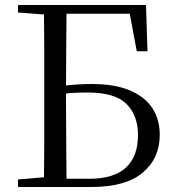

<svg xmlns="http://www.w3.org/2000/svg" viewBox="-20 -748 700 768"><path d="M52 0V-30L156 -39Q157 -104 157 -169Q157 -254 157 -340V-393Q157 -477 157 -561Q157 -626 156 -690L52 -698V-728H564L570 -543H527L499 -693H246Q245 -628 245 -562Q245 -485 244 -406Q259 -408 273 -409Q309 -412 346 -412Q440 -412 500.5 -386Q561 -360 590 -314.5Q619 -269 619 -209Q619 -115 551 -57.5Q483 0 344 0ZM246 -33H338Q435 -33 483.5 -77.5Q532 -122 532 -208Q532 -286 486 -332Q440 -378 331 -378Q297 -378 265 -376Q255 -375 244 -374V-341Q244 -256 245 -170Q245 -101 246 -33Z"/></svg>

Font: Early Summer Mincho
Style: Regular
Weight: 400
Designer: GuiWonder
Version: Version 1.002